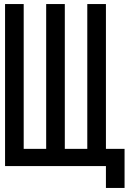

<svg xmlns="http://www.w3.org/2000/svg" viewBox="-20 -820 640 948"><path d="M5 0V-800H97V-85H208V-800H300V-85H411V-800H503V0ZM503 108V0H411V-85H595V108Z"/></svg>

Font: Victor Mono SemiBold
Style: Regular
Weight: 600
Monospace: yes
Designer: Rune Bjørnerås
Version: Version 1.561;gftools[0.9.30]